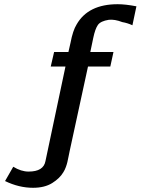

<svg xmlns="http://www.w3.org/2000/svg" viewBox="-20 -719 680 912"><path d="M4 141 43 73Q80 96 116 96Q187 96 196 46L291 -403H221L237 -472H305L315 -516Q326 -574 344 -603Q399 -699 539 -699Q576 -699 628 -689L609 -599Q585 -610 561 -614Q525 -628 497 -625Q458 -619 445 -600.5Q432 -582 423 -539L409 -472H519L504 -403H398Q340 -135 311 -2Q310 3 306 22.5Q302 42 300 51Q298 60 293 74Q288 88 281 99Q264 128 228 150.5Q192 173 137 173Q70 173 4 141Z"/></svg>

Font: Coval
Style: Medium
Weight: 500
Foundry: Context Ltd
Version: Version 001.000